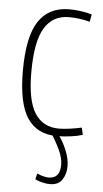

<svg xmlns="http://www.w3.org/2000/svg" viewBox="-54 -577 447 832"><g transform="rotate(5 169.5 -161.0)"><path d="M36 -259Q36 -408 80.5 -475Q125 -542 214 -542Q237 -542 263.5 -538.5Q290 -535 312 -528L306 -496Q284 -502 260.5 -505Q237 -508 215 -508Q145 -508 109 -449Q73 -390 73 -256Q73 -133 108.5 -78Q144 -23 213 -23Q234 -23 262 -27Q290 -31 312 -36L319 -5Q297 2 266 6Q235 10 207 10Q121 10 78.5 -54Q36 -118 36 -259ZM137 179Q166 192 188 192Q237 192 237 132Q237 104 221.5 70Q206 36 182 -1H211Q234 29 249.5 66.5Q265 104 265 136Q265 170 248.5 195Q232 220 195 220Q182 220 165.5 216.5Q149 213 131 205Z"/></g></svg>

Font: Georama SemiCondensed ExtraLight
Style: Regular
Weight: 200
Width: 4
Designer: Jean-Baptiste Levee
Foundry: Production Type
Version: Version 1.000